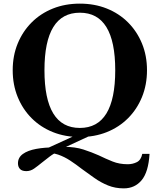

<svg xmlns="http://www.w3.org/2000/svg" viewBox="-20 -744 844 1058"><path d="M662 294Q615 294 575.5 278Q536 262 500.5 237Q465 212 431 187Q399 162 367 141Q335 120 300.5 108Q266 96 227 101L306 88Q277 101 254 118.5Q231 136 211 152Q188 171 168 185Q148 199 125 199Q101 199 90 187Q79 175 79 156Q79 124 106 104.5Q133 85 179.5 76.5Q226 68 283 68L203 90L413 -6L502 -8L314 79L284 74Q301 67 311 66Q321 65 331 65Q394 65 440 80Q486 95 524 112Q563 131 600.5 146Q638 161 684 161Q711 161 734 149.5Q757 138 764 104H804Q798 204 760.5 249Q723 294 662 294ZM420 11Q339 11 271.5 -16Q204 -43 154.5 -92.5Q105 -142 77.5 -209.5Q50 -277 50 -357Q50 -437 77.5 -504Q105 -571 154.5 -620.5Q204 -670 271.5 -697Q339 -724 420 -724Q501 -724 568.5 -697Q636 -670 685.5 -620.5Q735 -571 762.5 -504Q790 -437 790 -357Q790 -277 762.5 -209.5Q735 -142 685.5 -92.5Q636 -43 568.5 -16Q501 11 420 11ZM420 -39Q615 -39 615 -357Q615 -674 420 -674Q225 -674 225 -357Q225 -39 420 -39Z"/></svg>

Font: Baskervville SC
Style: Regular
Weight: 400
Designer: Alexis Faudot, Rémi Forte, Morgane Pierson, Rafael Ribas, Tanguy Vanlaeys, Rosalie Wagner, Thomas Huot-Marchand
Foundry: ANRT
Version: Version 1.100